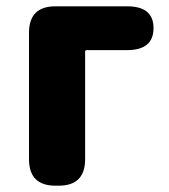

<svg xmlns="http://www.w3.org/2000/svg" viewBox="-20 -589 537 609"><path d="M156 0Q72 0 72 -84V-485Q72 -569 156 -569H383Q467 -569 467 -500Q467 -430 383 -430H255Q250 -430 250 -425V-84Q250 0 166 0Z"/></svg>

Font: Resource Han Rounded KR Heavy
Style: Regular
Weight: 900
Designer: Cyano Hao (round all glyphs); Ryoko NISHIZUKA 西塚涼子 (kana, bopomofo & ideographs); Paul D. Hunt (Latin, Greek & Cyrillic)
Foundry: Cyano Hao
Version: 0.990